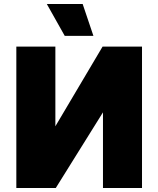

<svg xmlns="http://www.w3.org/2000/svg" viewBox="-20 -944 795 964"><path d="M693 0V-710H495L258 -310V-710H62V0H260L497 -380V0ZM305 -764 215 -924H395L449 -764Z"/></svg>

Font: Geist Black
Style: Regular
Weight: 400
Designer: Basement.studio, Andrés Briganti, Mateo Zaragoza
Foundry: Basement.studio, Vercel, Andrés Briganti, Guido Ferreyra, Mateo Zaragoza
Version: Version 1.401